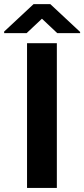

<svg xmlns="http://www.w3.org/2000/svg" viewBox="-60 -923 413 943"><path d="M333.5 -766.1V-760.3H221.2L146 -831.1L70.8 -760.3H-39.6V-768.1L105 -902.8H187ZM219.2 0H72.8V-710.9H219.2Z"/></svg>

Font: TypoPRO Roboto
Style: Bold
Weight: 700
Designer: Google
Version: Version 2.136; 2016